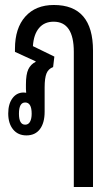

<svg xmlns="http://www.w3.org/2000/svg" viewBox="-20 -536 443 770"><path d="M276 214V-328Q276 -449 195 -449Q158 -449 136.5 -423.5Q115 -398 112 -351L198 -309L193 -267Q174 -260 166.5 -241.5Q159 -223 159 -185V-88Q159 -43 140 -18Q121 7 86 7Q52 7 32.5 -17Q13 -41 13 -81Q13 -119 30 -142Q47 -165 75 -165Q80 -165 85 -164Q84 -172 84 -179V-197Q84 -238 93.5 -258Q103 -278 123 -288V-290L40 -328V-340Q40 -423 81.5 -469.5Q123 -516 196 -516Q353 -516 353 -333V214ZM81 -36Q94 -36 100.5 -48Q107 -60 107 -80Q107 -125 81 -125Q56 -125 56 -80Q56 -36 81 -36Z"/></svg>

Font: Noto Sans Thai Looped UI Condensed
Style: Regular
Weight: 400
Width: 3
Designer: Cadson Demak Team
Foundry: Cadson Demak Co., Ltd.
Version: Version 1.000; ttfautohint (v1.8.4.7-5d5b)